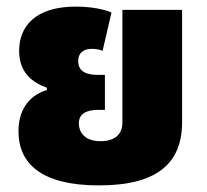

<svg xmlns="http://www.w3.org/2000/svg" viewBox="-20 -547 626 582"><path d="M280 15C454 15 532 -50 532 -177V-517H351V-174C351 -147 335 -119 285 -119C233 -119 219 -150 219 -173C219 -201 240 -214 278 -214H298V-320H278C247 -320 217 -327 217 -362C217 -384 230 -399 259 -399C271 -399 285 -396 291 -393L318 -509C296 -519 255 -527 210 -527C86 -527 38 -466 38 -393C38 -328 76 -298 122 -281V-274C81 -262 36 -227 36 -149C36 -53 103 15 280 15Z"/></svg>

Font: Noto Sans Thai UI SemCond Blk
Style: Regular
Weight: 900
Width: 4
Designer: Monotype Design Team
Foundry: Monotype Imaging Inc.
Version: Version 2.000